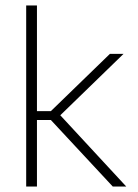

<svg xmlns="http://www.w3.org/2000/svg" viewBox="-20 -684 507 704"><path d="M393.5 0 166.5 -244H108.5V-276.5H166.5L383 -486.5H433L194 -254.5V-269L443 0ZM76 0V-664H115.5V0Z"/></svg>

Font: Anek Latin ExtraLight
Style: Regular
Weight: 250
Designer: Yesha Goshar
Foundry: Ek Type
Version: Version 1.003